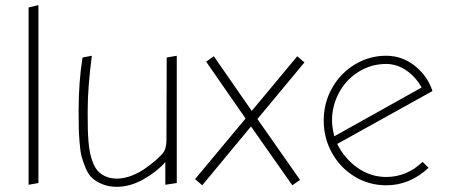

<svg xmlns="http://www.w3.org/2000/svg" viewBox="-20 -718 1739 744"><path d="M90.8 -689V-2L128.9 -8.8V-698.2Z M319.8 -291Q319.8 -379.4 335.9 -502L299.8 -495.1Q284.7 -400.9 284.7 -291V-285.2Q284.7 -245.6 285.2 -223.9Q285.6 -202.1 288.3 -166.5Q291 -130.9 296.4 -110.6Q301.8 -90.3 312.7 -64.9Q323.7 -39.6 339.1 -26.4Q354.5 -13.2 378.2 -3.7Q401.9 5.9 432.6 5.9Q484.4 5.9 535.9 -23.2Q587.4 -52.2 620.6 -89.8V-2L665 -8.8V-502L626 -495.1L625 -174.8Q625 -140.1 609.9 -123Q599.1 -110.8 582.8 -96.4Q566.4 -82 542.5 -65.2Q518.6 -48.3 489.5 -37.1Q460.4 -25.9 433.6 -25.9Q410.2 -25.9 392.1 -33.2Q374 -40.5 362.1 -52.5Q350.1 -64.5 342 -83.5Q334 -102.5 329.6 -122.3Q325.2 -142.1 323 -168.5Q320.8 -194.8 320.3 -218.5Q319.8 -242.2 319.8 -272Q319.8 -284.7 319.8 -291Z M1142.6 -21 977.5 -256.8 1159.7 -476.1 1131.8 -500 955.6 -288.1 808.6 -500 778.8 -479 931.6 -258.8 735.8 -23.9 763.7 0 952.6 -228 1112.8 0Z M1476.6 0Q1568.4 0 1640.6 -67.9L1617.7 -90.8Q1556.2 -32.2 1476.6 -32.2Q1417 -32.2 1366.5 -67.1Q1315.9 -102.1 1286.6 -160.2L1655.8 -365.2Q1636.7 -423.8 1587.4 -462.9Q1538.1 -502 1476.6 -502Q1410.6 -502 1354.7 -468Q1298.8 -434.1 1266.6 -376.5Q1234.4 -318.8 1234.4 -251Q1234.4 -182.6 1266.8 -124.8Q1299.3 -66.9 1355 -33.4Q1410.6 0 1476.6 0ZM1476.6 -470.2Q1516.6 -470.2 1553.2 -446Q1589.8 -421.9 1613.8 -378.9L1275.4 -189.9Q1266.6 -225.6 1266.6 -251Q1266.6 -308.6 1293.7 -358.9Q1320.8 -409.2 1369.4 -439.7Q1418 -470.2 1476.6 -470.2Z"/></svg>

Font: Comic Neue Angular Light
Style: Regular
Weight: 300
Designer: Craig Rozynski
Foundry: Craig Rozynski
Version: Version 2.003